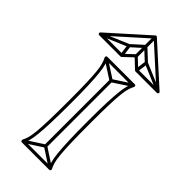

<svg xmlns="http://www.w3.org/2000/svg" viewBox="-321 -885 946 946"><g transform="rotate(45 152.0 -412.0)"><path d="M159 -518H143V-62H159ZM242 7 250 -7 155 -69Q154 -70 151.5 -70Q149 -70 147 -69L51 -7L59 7L155 -55Q157 -57 151 -57Q145 -57 147 -55ZM59 -587 51 -573 147 -511Q149 -510 151.5 -510Q154 -510 155 -511L250 -573L242 -587L147 -525Q145 -524 151 -524Q157 -524 155 -525ZM55 8H246Q251 8 253 4Q255 0 253 -4Q246 -17 241 -34.5Q236 -52 233 -83.5Q230 -115 228.5 -166.5Q227 -218 227 -299Q227 -374 228.5 -422.5Q230 -471 233 -500Q236 -529 241 -546Q246 -563 253 -576Q255 -581 253 -584.5Q251 -588 246 -588H55Q51 -588 48.5 -584.5Q46 -581 48 -576Q55 -563 60 -546Q65 -529 68 -500Q71 -471 72.5 -422.5Q74 -374 74 -299Q74 -218 72.5 -166.5Q71 -115 68 -83.5Q65 -52 60 -34.5Q55 -17 48 -4Q46 0 48.5 4Q51 8 55 8ZM55 -8 62 4Q69 -10 74 -28Q79 -46 82.5 -78Q86 -110 88 -163Q90 -216 90 -299Q90 -376 88 -425.5Q86 -475 82.5 -505Q79 -535 74 -553Q69 -571 62 -584L55 -572H246L239 -584Q232 -571 227 -553Q222 -535 218.5 -505Q215 -475 213 -425.5Q211 -376 211 -299Q211 -216 213 -163Q215 -110 218.5 -78Q222 -46 227 -28Q232 -10 239 4L246 -8ZM207 -697 217 -709 158 -764Q156 -766 153 -766Q150 -766 148 -764L87 -709L97 -697L158 -752Q160 -754 153 -754Q146 -754 148 -752ZM92 -642 108 -644 100 -704Q99 -708 96 -710Q93 -712 89 -710L-52 -650L-46 -636L95 -696Q99 -698 91 -702Q83 -706 84 -702ZM350 -636 356 -650 215 -710Q211 -712 208 -710Q205 -708 204 -704L196 -644L212 -642L220 -702Q221 -706 213 -702Q205 -698 209 -696ZM161 -824H145V-758Q145 -758 145 -758Q145 -758 145 -758V-692H161V-758Q161 -758 161 -758Q161 -758 161 -758ZM204 -635H353Q358 -635 360.5 -640Q363 -645 358 -649L158 -830Q156 -832 153 -832Q150 -832 148 -830L-54 -649Q-58 -645 -56 -640Q-54 -635 -49 -635H100Q103 -635 105 -637L157 -686H147L199 -637Q201 -635 204 -635ZM204 -651 209 -649 157 -698Q155 -700 152 -700Q149 -700 147 -698L95 -649L100 -651H-49L-44 -637L158 -818H148L348 -637L353 -651Z"/></g></svg>

Font: Tilt Prism
Style: Regular
Weight: 400
Version: Version 1.000